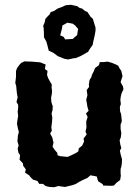

<svg xmlns="http://www.w3.org/2000/svg" viewBox="-20 -766 582 804"><path d="M207 18 188 17 171 13 160 4H144L137 -8L118 -14L108 -24L102 -32L85 -43L88 -57L77 -72L76 -82L62 -97L64 -116L57 -127L54 -143L58 -157L53 -174L55 -199L59 -213L55 -228L51 -248L54 -269L56 -281L54 -298L56 -314V-327L49 -339L54 -358L51 -374L49 -392L48 -405L44 -419L47 -444V-469L52 -482L61 -494L68 -502L82 -509L111 -508L124 -507L137 -506L148 -505L171 -496L168 -477L179 -469L177 -452L182 -438L188 -427L197 -412L196 -400L198 -386L197 -372L194 -358L195 -339L201 -320L200 -305L196 -291L199 -274L198 -257L195 -233L197 -219L190 -207L199 -190L204 -169L200 -152L210 -137L220 -126L221 -116L232 -112L263 -109L279 -116L299 -126L308 -132L310 -145L324 -156L332 -173L330 -186L343 -203L338 -215L342 -232L341 -257L347 -276L340 -291L351 -302L346 -319L344 -332L341 -348L346 -367L343 -389L353 -402L352 -412L355 -431L363 -444L365 -453L372 -466L378 -481L394 -493L398 -506H413L431 -508L448 -503L463 -497L475 -491L481 -479L488 -469L493 -447L485 -422L495 -404L497 -392L489 -375L486 -363L484 -348L486 -330L482 -318L483 -299L487 -289L489 -270L490 -258L485 -244V-226L488 -209L486 -191L481 -179L484 -160L488 -146L482 -135L486 -116L491 -99L490 -80L488 -68L485 -58V-41L486 -30L483 -12L468 -1L457 11L444 12L412 11L410 5L391 -7L385 -27L359 -32L346 -21L326 -12L311 -4L298 4L285 9L268 13L252 17L224 13ZM265 -517 249 -520 222 -531 203 -545 184 -554 178 -578 174 -592 164 -610V-623L163 -646L161 -658L167 -672L170 -687L179 -697L188 -706L192 -715L206 -720L221 -730L240 -737L255 -744L277 -746L304 -740L313 -733L324 -730L336 -720L346 -716L359 -696L369 -687L376 -663L380 -651V-637L376 -615L371 -594L368 -578L356 -561L349 -549L333 -540L317 -531L298 -523L288 -522ZM253 -601 285 -603 291 -609 303 -619 307 -645 294 -660 284 -667 262 -671 241 -659 240 -648 232 -618 246 -612Z"/></svg>

Font: Winky Rough SemiBold
Style: Regular
Weight: 600
Designer: Simon Atzbach
Foundry: typofactur
Version: Version 1.206; ttfautohint (v1.8.4.7-5d5b)